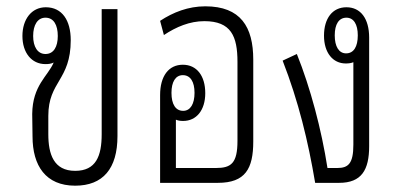

<svg xmlns="http://www.w3.org/2000/svg" viewBox="-20 -579 1262 608"><path d="M218 9C306 9 352 -45 352 -148V-550H302V-154C302 -85 284 -38 218 -38C150 -38 133 -91 133 -154V-212C133 -322 204 -324 204 -452C204 -514 177 -556 125 -556C80 -556 51 -518 51 -465C51 -412 80 -376 124 -376C134 -376 142 -377 150 -381C132 -338 83 -309 82 -218L83 -147C83 -54 125 9 218 9ZM124 -408C99 -408 85 -431 85 -465C85 -500 99 -523 124 -523C150 -523 163 -500 163 -465C163 -431 150 -408 124 -408Z M782 -390C782 -494 742 -559 630 -559C576 -559 528 -540 487 -513L499 -468C538 -494 581 -512 627 -512C712 -512 732 -464 732 -383V-133C732 -62 712 -47 664 -47H537V-200C544 -197 551 -196 560 -196C602 -196 630 -230 630 -284C630 -339 603 -374 559 -374C514 -374 487 -338 487 -278V0H670C757 0 782 -45 782 -131ZM560 -228C536 -228 523 -249 523 -285C523 -320 536 -341 559 -341C583 -341 596 -320 596 -285C596 -250 583 -228 560 -228Z M1149 -116V-460C1149 -520 1122 -556 1077 -556C1033 -556 1006 -521 1006 -466C1006 -412 1034 -378 1075 -378C1084 -378 1092 -379 1099 -382V-121C1099 -61 1083 -47 1048 -47H1017C998 -169 963 -301 920 -408L875 -387C925 -259 956 -131 978 0H1054C1125 0 1149 -41 1149 -116ZM1076 -410C1053 -410 1040 -432 1040 -467C1040 -502 1053 -523 1077 -523C1100 -523 1113 -502 1113 -467C1113 -431 1100 -410 1076 -410Z"/></svg>

Font: Noto Sans Thai Looped ExtraCondensed Light
Style: Regular
Weight: 300
Width: 2
Designer: Sasikarn Vongin, Ben Mitchell
Foundry: The Fontpad Ltd
Version: Version 1.001